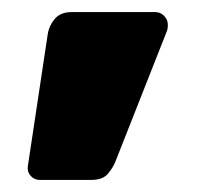

<svg xmlns="http://www.w3.org/2000/svg" viewBox="-20 -223 331 318"><path d="M46 75Q37 75 31 68.5Q25 62 26 53L59 -166Q61 -180 70.5 -191.5Q80 -203 99 -203H237Q246 -203 252 -196.5Q258 -190 258 -182Q258 -177 257 -173L171 45Q167 55 158.5 65Q150 75 131 75Z"/></svg>

Font: Rubik ExtraBold
Style: Regular
Weight: 800
Designer: Hubert and Fischer
Foundry: Hubert and Fischer
Version: Version 2.300;gftools[0.9.30]